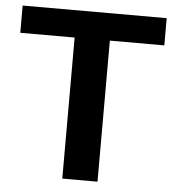

<svg xmlns="http://www.w3.org/2000/svg" viewBox="-50 -735 712 782"><g transform="rotate(5 305.5 -344.0)"><path d="M377.4 -576.7V0H233.4V-576.7H11.2V-688H600.1V-576.7Z"/></g></svg>

Font: Arial
Style: Bold
Weight: 700
Designer: Steve Matteson
Foundry: Ascender Corporation
Version: Version 2.00.3